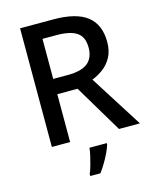

<svg xmlns="http://www.w3.org/2000/svg" viewBox="-135 -805 904 1116"><g transform="rotate(-15 317.5 -246.5)"><path d="M295 -714Q433 -714 498.5 -662.5Q564 -611 564 -507Q564 -453 543.5 -415.5Q523 -378 491.5 -354.5Q460 -331 424 -317L625 0H499L327 -288H205V0H95V-714ZM288 -621H205V-380H293Q376 -380 413.5 -411Q451 -442 451 -503Q451 -567 411.5 -594Q372 -621 288 -621ZM409 70Q403 90 390.5 116.5Q378 143 362 170Q346 197 328 221H267V209Q275 191 282.5 164.5Q290 138 296.5 110Q303 82 305 61H409Z"/></g></svg>

Font: Noto Sans Javanese Medium
Style: Regular
Weight: 500
Version: Version 2.004